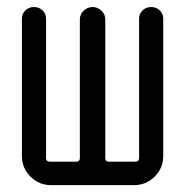

<svg xmlns="http://www.w3.org/2000/svg" viewBox="-20 -540 540 560"><path d="M128.9 0Q93.8 0 68.8 -24.9Q43.9 -49.8 43.9 -85V-485.4Q43.9 -500 54.2 -509.8Q64.5 -519.5 79.1 -519.5Q93.8 -519.5 104 -509.8Q114.3 -500 114.3 -485.4V-79.1Q114.3 -68.4 126 -68.4H202.1Q212.9 -68.4 212.9 -79.1V-483.4Q212.9 -498 224.1 -508.8Q235.4 -519.5 250 -519.5Q264.6 -519.5 275.9 -508.8Q287.1 -498 287.1 -483.4V-79.1Q287.1 -68.4 297.9 -68.4H374Q385.7 -68.4 385.7 -79.1V-485.4Q385.7 -500 396 -509.8Q406.2 -519.5 420.9 -519.5Q435.5 -519.5 445.8 -509.8Q456.1 -500 456.1 -485.4V-85Q456.1 -49.8 431.2 -24.9Q406.2 0 371.1 0Z"/></svg>

Font: Rounded-X Mgen+ 1m regular
Style: Regular
Weight: 400
Designer: [Source Han Sans]
Ryoko NISHIZUKA  (kana & ideographs); Paul D. Hunt (Latin, Greek & Cyrillic); Wenlong ZHANG  (bopomofo
Version: Version 1.059.20150602